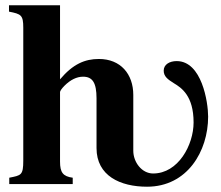

<svg xmlns="http://www.w3.org/2000/svg" viewBox="-20 -696 837 726"><path d="M484 -337C484 -416 436 -473 354 -473C301 -473 256 -454 207 -396V-676H14V-652C60 -643 68 -639 68 -591V-89C68 -33 60 -33 15 -24V0H255V-24C218 -29 207 -44 207 -85V-348C207 -352 214 -362 224 -372C246 -394 270 -406 294 -406C330 -406 345 -383 345 -324V-136C345 -31 435 10 536 10C688 10 767 -124 767 -255C767 -310 743 -465 648 -465C621 -465 599 -452 599 -429C599 -407 614 -396 638 -381C666 -364 712 -334 712 -233C712 -148 654 -40 559 -40C516 -40 484 -83 484 -126Z"/></svg>

Font: XITS
Style: Bold
Weight: 700
Designer: MicroPress Inc., with final additions and corrections provided by Coen Hoffman, Elsevier (retired)
Version: Version 1.302